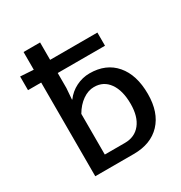

<svg xmlns="http://www.w3.org/2000/svg" viewBox="-172 -861 930 985"><g transform="rotate(-30 293.0 -368.0)"><path d="M108 0V-555H30V-636L108 -631V-736H206V-633H486V-555H206V-466L201 -400H203Q228 -434 266 -453Q304 -472 346 -472Q443 -472 498 -408Q553 -344 553 -231Q553 -122 495.5 -61Q438 0 336 0ZM325 -72Q384 -72 417.5 -114Q451 -156 451 -231Q451 -310 419 -355Q387 -400 331 -400Q296 -400 263 -377Q230 -354 206 -313V-72Z"/></g></svg>

Font: Non Bureau
Style: Regular
Weight: 400
Designer: Jona Saucedo
Foundry: Non Foundry
Version: Version 1.000; ttfautohint (v1.8.4)